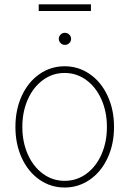

<svg xmlns="http://www.w3.org/2000/svg" viewBox="-20 -838 585 869"><path d="M49.8 -263.7Q49.8 -341.8 78.6 -404.3Q107.4 -466.8 158.4 -502.4Q209.5 -538.1 272.5 -538.1Q335.4 -538.1 386.7 -502.4Q438 -466.8 467 -404.1Q496.1 -341.3 496.1 -263.7Q496.1 -185.5 467 -123Q438 -60.5 386.7 -24.9Q335.4 10.7 272.5 10.7Q209.5 10.7 158.4 -24.9Q107.4 -60.5 78.6 -123Q49.8 -185.5 49.8 -263.7ZM463.9 -263.7Q463.9 -332 439.2 -387.7Q414.6 -443.4 370.8 -475.6Q327.1 -507.8 272.5 -507.8Q217.8 -507.8 174.1 -475.6Q130.4 -443.4 105.7 -387.7Q81.1 -332 81.1 -263.7Q81.1 -195.3 105.7 -139.6Q130.4 -84 174.1 -51.8Q217.8 -19.5 272.5 -19.5Q327.6 -19.5 371.3 -51.8Q415 -84 439.5 -139.6Q463.9 -195.3 463.9 -263.7ZM246.1 -662.1Q246.1 -673.3 254.2 -681.4Q262.2 -689.5 273.4 -689.5Q285.2 -689.5 293.5 -681.4Q301.8 -673.3 301.8 -662.1Q301.8 -650.9 293.5 -642.8Q285.2 -634.8 273.4 -634.8Q262.2 -634.8 254.2 -643.1Q246.1 -651.4 246.1 -662.1ZM391.6 -788.1H155.3V-818.4H391.6Z"/></svg>

Font: Pretendard Thin
Style: Regular
Weight: 100
Designer: Base glyphs from Inter by Rasmus Andersson; Hangeul glyphs from Noto Sans CJK(Source Han Sans) by Jang Soo-young and Kan
Foundry: Kil Hyung-jin
Version: Version 1.309